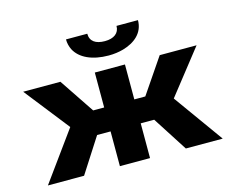

<svg xmlns="http://www.w3.org/2000/svg" viewBox="-102 -895 1285 1046"><g transform="rotate(-15 540.5 -371.5)"><path d="M698 -196 824 0H1032L831 -280L1026 -528H818L684 -331H622V-528H452V-331H390L258 -528H48L246 -276L46 0H250L376 -196H452V0H622V-196ZM550 -679C498 -679 467 -700 467 -743H347C347 -722 352 -702 361 -684C389 -630 457 -598 550 -598C580 -598 608 -602 633 -609C699 -628 753 -670 753 -743H632C632 -702 601 -679 550 -679Z"/></g></svg>

Font: Asimov
Style: XWid
Weight: 500
Designer: Google
Version: Version 2.000980; 2014